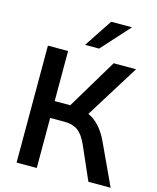

<svg xmlns="http://www.w3.org/2000/svg" viewBox="-137 -1047 932 1140"><g transform="rotate(15 329.5 -476.5)"><path d="M76.2 0V-718.8H200.2V-411.1H295.9L480.5 -718.8H618.2L413.1 -389.6Q488.3 -355.5 535.2 -255.9L654.3 0H517.6L426.8 -207Q402.3 -261.7 370.6 -284.7Q338.9 -307.6 289.1 -307.6H200.2V0ZM288.1 -780.3 402.3 -953.1H530.3L374 -780.3Z"/></g></svg>

Font: Min Sans SemiBold
Style: Regular
Weight: 600
Designer: Jinseong-Kim, NotoSansCJK, Nunito
Foundry: Jinseong-Kim
Version: Version 1.400;Glyphs 3.1.2 (3151)